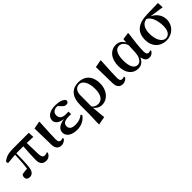

<svg xmlns="http://www.w3.org/2000/svg" viewBox="261 -1821 3305 3305"><g transform="rotate(-45 1913.5 -168.5)"><path d="M521 16C575 16 615 -11 638 -66L628 -82C609 -72 595 -67 570 -67C534 -67 509 -92 506 -161L499 -439L653 -434L648 -539H254C148 -539 78 -515 17 -462L27 -422L213 -439C210 -343 205 -228 189 -123C147 -120 109 -116 70 -110C54 -95 47 -75 47 -52C47 -10 78 15 121 15C191 15 228 -38 235 -143C244 -232 246 -345 246 -441H416C409 -327 401 -207 401 -119C401 -23 450 16 521 16Z M892 15C948 15 989 -16 1003 -47L992 -65C980 -59 967 -54 948 -54C918 -54 895 -70 895 -126C895 -197 898 -288 913 -541L904 -547L770 -522L778 -119C780 -29 825 15 892 15Z M1275 16C1383 16 1472 -35 1515 -106L1497 -128C1447 -87 1392 -67 1312 -67C1225 -67 1186 -104 1186 -156C1186 -212 1220 -252 1333 -252C1345 -252 1358 -252 1389 -250V-314C1364 -312 1348 -312 1328 -312C1231 -312 1194 -355 1194 -416C1194 -477 1236 -515 1305 -515H1323L1368 -466C1403 -427 1423 -423 1452 -423C1485 -423 1504 -444 1503 -479C1476 -527 1391 -552 1303 -552C1152 -552 1081 -483 1081 -405C1081 -343 1129 -294 1243 -278C1107 -260 1058 -198 1058 -131C1058 -38 1151 16 1275 16Z M1603 208 1612 215 1756 188 1733 -62C1768 -14 1821 16 1885 16C2002 16 2118 -91 2118 -270C2118 -468 2002 -552 1866 -552C1710 -552 1611 -456 1611 -243V-32ZM1731 -97 1732 -369C1733 -462 1778 -518 1853 -518C1924 -518 1991 -432 1991 -268C1991 -109 1929 -42 1841 -42C1795 -42 1759 -63 1731 -97Z M2386 15C2442 15 2483 -16 2497 -47L2486 -65C2474 -59 2461 -54 2442 -54C2412 -54 2389 -70 2389 -126C2389 -197 2392 -288 2407 -541L2398 -547L2264 -522L2272 -119C2274 -29 2319 15 2386 15Z M2764 15C2826 15 2888 -15 2925 -100C2940 -18 2972 16 3035 16C3083 16 3121 -13 3138 -49L3126 -65C3114 -58 3103 -53 3086 -53C3051 -53 3034 -76 3034 -135C3034 -229 3052 -389 3073 -537L3063 -545L2939 -527L2932 -451C2901 -516 2845 -552 2774 -552C2651 -552 2548 -449 2548 -259C2548 -86 2638 15 2764 15ZM2929 -391 2922 -227C2915 -90 2855 -38 2802 -38C2727 -38 2677 -109 2677 -270C2677 -441 2735 -500 2804 -500C2855 -500 2902 -470 2929 -391Z M3448 16C3598 16 3708 -95 3708 -236C3708 -352 3635 -433 3548 -475L3805 -437L3799 -547L3536 -541C3293 -536 3193 -431 3193 -257C3193 -85 3304 16 3448 16ZM3459 -492C3545 -465 3588 -327 3588 -200C3588 -86 3543 -19 3467 -19C3391 -19 3322 -111 3322 -278C3322 -394 3365 -477 3459 -492Z"/></g></svg>

Font: Noto Serif JP
Style: Bold
Weight: 700
Designer: Ryoko NISHIZUKA 西塚涼子 (kana & ideographs); Frank Grießhammer (Latin, Greek & Cyrillic); Wenlong ZHANG 张文龙 (bopomofo); San
Foundry: Adobe
Version: Version 2.001;hotconv 1.1.0;makeotfexe 2.6.0